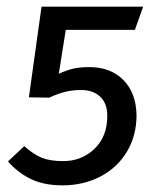

<svg xmlns="http://www.w3.org/2000/svg" viewBox="-20 -546 484 578"><path d="M386 -456H178L157 -324Q179 -334 199 -339Q219 -344 249 -344Q313 -344 351.5 -305Q390 -266 391 -199Q391 -138 362.5 -90Q334 -42 283 -15Q232 12 168 12Q113 12 74 -6.5Q35 -25 4 -60L53 -106Q81 -81 106 -71Q131 -61 170 -61Q226 -61 264.5 -98Q303 -135 303 -197Q303 -235 281.5 -255Q260 -275 224 -275Q198 -275 176 -269.5Q154 -264 128 -252L67 -253L105 -526H411Z"/></svg>

Font: Fira Sans Book
Style: Italic
Weight: 350
Italic angle: -8°
Designer: bBox Type GmbH & Carrois Corporate GbR & Edenspiekermann AG
Foundry: bBox Type GmbH & Carrois Corporate GbR & Edenspiekermann AG
Version: Version 4.301